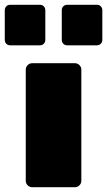

<svg xmlns="http://www.w3.org/2000/svg" viewBox="-63 -785 449 805"><path d="M127 -742V-618Q127 -608 120.5 -601.5Q114 -595 104 -595H-20Q-30 -595 -36.5 -601.5Q-43 -608 -43 -618V-742Q-43 -752 -36.5 -758.5Q-30 -765 -20 -765H104Q114 -765 120.5 -758.5Q127 -752 127 -742ZM366 -742V-618Q366 -608 359.5 -601.5Q353 -595 343 -595H219Q209 -595 202.5 -601.5Q196 -608 196 -618V-742Q196 -752 202.5 -758.5Q209 -765 219 -765H343Q353 -765 359.5 -758.5Q366 -752 366 -742ZM45 -27V-493Q45 -504 53 -512Q61 -520 72 -520H251Q262 -520 270 -512Q278 -504 278 -493V-27Q278 -16 270 -8Q262 0 251 0H72Q61 0 53 -8Q45 -16 45 -27Z"/></svg>

Font: Rubik
Style: Regular
Weight: 900
Designer: Hubert & Fischer
Foundry: Hubert & Fischer
Version: Version 1.100